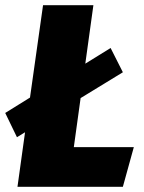

<svg xmlns="http://www.w3.org/2000/svg" viewBox="-21 -716 553 736"><path d="M262 -152H492L450 0H46L75 -209L44 -190L-1 -283L94 -342L144 -696H337L306 -472L403 -532L450 -439L288 -340Z"/></svg>

Font: Fira Sans Condensed Black
Style: Italic
Weight: 900
Width: 3
Italic angle: -8°
Designer: Carrois Corporate & Edenspiekermann AG
Foundry: Carrois Corporate GbR & Edenspiekermann AG
Version: Version 4.203